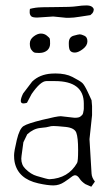

<svg xmlns="http://www.w3.org/2000/svg" viewBox="-20 -706 411 726"><path d="M93.3 -672.4Q99.1 -674.3 114.7 -676.8Q130.4 -679.2 189.9 -679.2Q249.5 -679.2 270 -682.4Q290.5 -685.5 306.2 -685.5Q321.8 -685.5 328.6 -679.7Q334.5 -674.8 334.5 -669.4Q334.5 -669.4 334.5 -668.5Q333.5 -661.1 329.6 -656.2L321.8 -648.9Q314 -647.9 280.8 -642.6Q257.3 -638.7 241.7 -638.7Q238.8 -638.7 235.8 -638.7Q232.9 -638.7 230 -638.7L181.2 -643.6L120.6 -639.6Q105 -639.6 99.1 -643.6Q93.3 -648.4 92.3 -657.2Q92.3 -657.2 92.3 -663.1Q92.3 -668.5 93.3 -672.4ZM159.2 -516.1Q147.5 -506.3 130.9 -505.9Q130.9 -505.9 124.5 -505.9Q112.8 -505.9 108.9 -507.8Q104 -510.3 98.4 -518.1Q92.8 -525.9 92.8 -541.5Q92.8 -557.1 107.2 -568.1Q121.6 -579.1 134.5 -579.1Q147.5 -579.1 157.2 -571.3Q167 -563.5 168.2 -559.6Q169.4 -555.7 169.4 -540.8Q169.4 -525.9 159.2 -516.1ZM264.2 -507.3Q263.2 -507.3 262.2 -507.3Q251.5 -507.3 245.8 -513.7Q240.2 -520 240.2 -540Q240.2 -540 240.2 -543.5Q240.2 -565.9 258.5 -571Q276.9 -576.2 282 -576.2Q287.1 -576.2 298.8 -571Q310.5 -565.9 310.5 -549.8Q310.5 -533.7 293.7 -520.8Q276.9 -507.8 264.2 -507.3ZM67.4 -352.5Q67.4 -352.5 101.6 -397.5Q129.9 -424.8 174.8 -427.7Q182.6 -428.2 189.9 -428.2Q228.5 -428.2 253.9 -415Q284.2 -399.4 292 -391.6Q299.8 -383.8 312 -357.9Q324.2 -332 326.2 -327.1Q326.2 -322.3 328.1 -304.7V-270.5L318.4 -179.7L326.2 -49.8Q327.1 -34.2 338.9 -19.5L325.2 0L302.7 -9.8Q288.1 -19.5 281.2 -30.3Q274.4 -41 266.6 -43H260.7Q254.9 -41 249 -36.1Q243.2 -31.2 223.6 -18.1Q204.1 -4.9 182.1 -4.9Q160.2 -4.9 125 -12.7Q47.9 -29.8 35.2 -93.8Q33.2 -103.5 33.2 -118.7Q33.2 -133.8 43.5 -176.8Q53.7 -219.7 69.3 -229.5Q85 -239.3 140.1 -252.9Q195.3 -266.6 210 -266.6L261.7 -260.7H262.7Q278.3 -260.7 283.7 -265.1Q289.1 -269.5 290.5 -271Q292 -272.5 293 -274.9Q293.9 -277.3 294.4 -279.3Q294.9 -281.2 295.4 -284.7Q295.9 -288.1 296.4 -289.6Q296.9 -291 296.9 -294.9V-314.5Q296.9 -399.4 187.5 -399.4H155.3Q133.3 -399.4 99.6 -350.6L82 -317.4Q74.2 -314.9 68.8 -314.9Q58.6 -314.9 58.6 -324.7Q58.6 -334.5 67.4 -352.5ZM271.5 -89.8Q275.4 -96.7 275.4 -138.7Q275.4 -185.5 268.6 -204.1Q261.7 -222.7 228 -226.1Q194.3 -229.5 183.1 -229.5Q171.9 -229.5 165.5 -227.1Q159.2 -224.6 132.8 -222.2Q106.4 -219.7 83 -198.2L68.4 -168L61.5 -117.2Q60.5 -111.3 60.5 -106Q60.5 -82.5 76.2 -67.4Q96.7 -46.9 119.1 -40.5Q159.7 -28.3 166.5 -28.3H167Q238.3 -31.7 271.5 -89.8Z"/></svg>

Font: Drukaatie burti
Style: Thin
Weight: 100
Version: Version 0.14